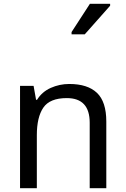

<svg xmlns="http://www.w3.org/2000/svg" viewBox="-20 -986 658 1006"><path d="M343 -546Q439 -546 488 -499.5Q537 -453 537 -349V0H450V-343Q450 -472 330 -472Q241 -472 207 -422Q173 -372 173 -278V0H85V-536H156L169 -463H174Q200 -505 246 -525.5Q292 -546 343 -546ZM355 -806V-818L451 -966H557V-956L424 -806Z"/></svg>

Font: Noto Sans Tifinagh Adrar
Style: Regular
Weight: 400
Designer: JamraPatel
Foundry: JamraPatel LLC
Version: Version 2.006; ttfautohint (v1.8.4.7-5d5b)